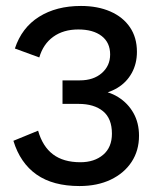

<svg xmlns="http://www.w3.org/2000/svg" viewBox="-20 -614 534 645"><path d="M247 11Q158 11 103 -27.5Q48 -66 25 -141L108 -175Q123 -122 158 -95.5Q193 -69 250 -69Q297 -69 326.5 -94Q356 -119 356 -165Q356 -216 326 -240.5Q296 -265 244 -265H190V-344H248Q294 -344 322 -368.5Q350 -393 350 -431Q350 -471 321.5 -493Q293 -515 243 -515Q193 -515 159 -490.5Q125 -466 112 -421L30 -451Q53 -521 111 -557.5Q169 -594 252 -594Q308 -594 350.5 -575.5Q393 -557 416.5 -522.5Q440 -488 440 -440Q440 -400 422.5 -368.5Q405 -337 374 -318.5Q343 -300 302 -295V-311Q345 -308 377.5 -287.5Q410 -267 428.5 -234Q447 -201 447 -158Q447 -108 422 -70Q397 -32 352 -10.5Q307 11 247 11Z"/></svg>

Font: Rokkitt SemiBold Medium
Style: Regular
Weight: 500
Version: Version 3.103